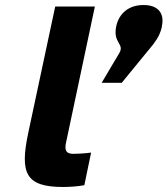

<svg xmlns="http://www.w3.org/2000/svg" viewBox="-20 -736 667 765"><path d="M273 -123C239 -123 237 -142 244 -172L358 -710H200L92 -204C59 -46 82 9 231 9C258 9 287 7 316 2L343 -128C322 -125 286 -123 273 -123ZM385 -406H465L591 -560C613 -589 620 -608 625 -629V-632C636 -683 610 -716 552 -716C492 -716 454 -682 443 -631C429 -563 478 -562 455 -524Z"/></svg>

Font: LT Wave Text Black Italic
Style: Regular
Weight: 900
Designer: Daniel Lyons
Version: Version 2.5 (Glyphs App)